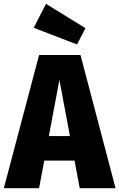

<svg xmlns="http://www.w3.org/2000/svg" viewBox="-37 -982 623 1002"><path d="M379 0 352 -144H194L167 0H-17L167 -695H383L566 0ZM218 -272H328L273 -565ZM203 -962 409 -835 365 -750 139 -837Z"/></svg>

Font: Fira Sans Condensed ExtraBold
Style: Regular
Weight: 800
Width: 3
Designer: Carrois Corporate & Edenspiekermann AG
Foundry: Carrois Corporate GbR & Edenspiekermann AG
Version: Version 4.203